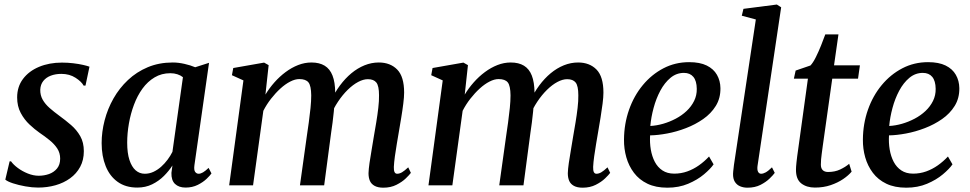

<svg xmlns="http://www.w3.org/2000/svg" viewBox="-20 -838 4383 868"><path d="M366.5 -451H358Q349 -468.5 321.8 -486.2Q294.5 -504 257.5 -504Q231 -504 209.8 -496Q188.5 -488 175.8 -472Q163 -456 162 -432.5Q161.5 -407.5 173 -387.2Q184.5 -367 204.5 -349.5Q224.5 -332 248.5 -314.5Q276 -294.5 301.2 -272.8Q326.5 -251 342.8 -222.5Q359 -194 359 -154.5Q359 -114.5 342.5 -83.8Q326 -53 297 -32Q268 -11 230.8 -0.5Q193.5 10 152 10Q125.5 10 94.8 4.5Q64 -1 38.8 -9.2Q13.5 -17.5 4 -26L23.5 -108.5H30Q40.5 -93.5 60.8 -78.5Q81 -63.5 106 -53.5Q131 -43.5 155 -43.5Q179.5 -43.5 201.5 -51.2Q223.5 -59 237.8 -76.2Q252 -93.5 252 -121Q252 -146.5 238.8 -166.8Q225.5 -187 204.2 -204.2Q183 -221.5 158.5 -238Q137 -253 113.5 -275Q90 -297 73.8 -327.2Q57.5 -357.5 57.5 -397.5Q57.5 -446 84 -481.2Q110.5 -516.5 156.5 -535.8Q202.5 -555 260 -555Q286 -555 311.2 -552Q336.5 -549 356 -544.5Q375.5 -540 384.5 -536.5Z M859 -91.5Q856 -69.5 862.2 -61Q868.5 -52.5 878 -52.5Q887 -52.5 897.8 -58.8Q908.5 -65 923 -79L936 -54Q930.5 -45.5 914.5 -30Q898.5 -14.5 874 -2.2Q849.5 10 819 10Q788.5 10 771.2 -6.5Q754 -23 755 -56.5L759.5 -90Q744 -65.5 721 -42.5Q698 -19.5 668 -4.8Q638 10 600.5 10Q548 10 512 -15.8Q476 -41.5 457.8 -87Q439.5 -132.5 439.5 -191Q439.5 -242 453 -294Q466.5 -346 493 -392.8Q519.5 -439.5 558.5 -476.2Q597.5 -513 648.2 -534.2Q699 -555.5 761 -555.5Q786.5 -555.5 814 -549.2Q841.5 -543 862.5 -534L925 -554ZM807 -489Q796.5 -497.5 782 -502.2Q767.5 -507 750 -507Q710.5 -507 679 -488.2Q647.5 -469.5 624.2 -437.5Q601 -405.5 585.8 -364.8Q570.5 -324 562.8 -279.8Q555 -235.5 555 -193Q555 -146 565.2 -114.8Q575.5 -83.5 593.2 -68Q611 -52.5 634.5 -52.5Q655 -52.5 673.8 -61.2Q692.5 -70 708.5 -84.2Q724.5 -98.5 737.5 -116Q750.5 -133.5 759.5 -151.5Z M1194.5 -543.5 1180 -410.5Q1197.5 -439.5 1220.8 -465.8Q1244 -492 1271.2 -512.2Q1298.5 -532.5 1328 -544Q1357.5 -555.5 1388 -555.5Q1424 -555.5 1447.8 -541Q1471.5 -526.5 1483.2 -496.5Q1495 -466.5 1495.5 -419Q1495.5 -412.5 1494.8 -404.2Q1494 -396 1493.2 -386.5Q1492.5 -377 1491 -367L1475.5 -380.5Q1493 -419.5 1516.8 -451.5Q1540.5 -483.5 1568.5 -506.8Q1596.5 -530 1628 -542.8Q1659.5 -555.5 1692.5 -555.5Q1744.5 -555.5 1775.8 -523.5Q1807 -491.5 1807 -419.5Q1807 -399.5 1803.2 -369.5Q1799.5 -339.5 1794 -306.5Q1788.5 -273.5 1783.5 -244Q1779 -217.5 1774 -188Q1769 -158.5 1765.2 -131.2Q1761.5 -104 1760.5 -83.5Q1760 -67 1763.8 -59.8Q1767.5 -52.5 1775.5 -52.5Q1786 -52.5 1797.5 -59.2Q1809 -66 1825.5 -81.5L1837.5 -56.5Q1831 -47.5 1814.5 -31.5Q1798 -15.5 1772.2 -2.5Q1746.5 10.5 1713 10.5Q1688.5 10.5 1673.5 2.2Q1658.5 -6 1652.2 -20.5Q1646 -35 1646 -55Q1646.5 -73 1650.5 -101.2Q1654.5 -129.5 1660.2 -161.5Q1666 -193.5 1670.5 -223.5Q1675.5 -252 1681 -285Q1686.5 -318 1690.2 -350Q1694 -382 1693.5 -407.5Q1693.5 -449.5 1681.5 -464.8Q1669.5 -480 1643 -480Q1622.5 -480 1599 -467.5Q1575.5 -455 1552 -432Q1528.5 -409 1508 -378.2Q1487.5 -347.5 1473 -311.5L1493 -378Q1491.5 -356.5 1489 -332.5Q1486.5 -308.5 1483.5 -284.2Q1480.5 -260 1477 -238L1445.5 0H1336L1367 -222Q1371.5 -251.5 1376 -284.8Q1380.5 -318 1383.8 -349.8Q1387 -381.5 1387 -407Q1386.5 -450.5 1374.5 -465.5Q1362.5 -480.5 1333 -480.5Q1314 -480.5 1292 -469.2Q1270 -458 1247.8 -437.8Q1225.5 -417.5 1205.2 -391.5Q1185 -365.5 1170.5 -337L1124 0H1016L1080.5 -474.5L1028.5 -498L1034.5 -530.5L1174 -555Z M2095.5 -543.5 2081 -410.5Q2098.5 -439.5 2121.8 -465.8Q2145 -492 2172.2 -512.2Q2199.5 -532.5 2229 -544Q2258.5 -555.5 2289 -555.5Q2325 -555.5 2348.8 -541Q2372.5 -526.5 2384.2 -496.5Q2396 -466.5 2396.5 -419Q2396.5 -412.5 2395.8 -404.2Q2395 -396 2394.2 -386.5Q2393.5 -377 2392 -367L2376.5 -380.5Q2394 -419.5 2417.8 -451.5Q2441.5 -483.5 2469.5 -506.8Q2497.5 -530 2529 -542.8Q2560.5 -555.5 2593.5 -555.5Q2645.5 -555.5 2676.8 -523.5Q2708 -491.5 2708 -419.5Q2708 -399.5 2704.2 -369.5Q2700.5 -339.5 2695 -306.5Q2689.5 -273.5 2684.5 -244Q2680 -217.5 2675 -188Q2670 -158.5 2666.2 -131.2Q2662.5 -104 2661.5 -83.5Q2661 -67 2664.8 -59.8Q2668.5 -52.5 2676.5 -52.5Q2687 -52.5 2698.5 -59.2Q2710 -66 2726.5 -81.5L2738.5 -56.5Q2732 -47.5 2715.5 -31.5Q2699 -15.5 2673.2 -2.5Q2647.5 10.5 2614 10.5Q2589.5 10.5 2574.5 2.2Q2559.5 -6 2553.2 -20.5Q2547 -35 2547 -55Q2547.5 -73 2551.5 -101.2Q2555.5 -129.5 2561.2 -161.5Q2567 -193.5 2571.5 -223.5Q2576.5 -252 2582 -285Q2587.5 -318 2591.2 -350Q2595 -382 2594.5 -407.5Q2594.5 -449.5 2582.5 -464.8Q2570.5 -480 2544 -480Q2523.5 -480 2500 -467.5Q2476.5 -455 2453 -432Q2429.5 -409 2409 -378.2Q2388.5 -347.5 2374 -311.5L2394 -378Q2392.5 -356.5 2390 -332.5Q2387.5 -308.5 2384.5 -284.2Q2381.5 -260 2378 -238L2346.5 0H2237L2268 -222Q2272.5 -251.5 2277 -284.8Q2281.5 -318 2284.8 -349.8Q2288 -381.5 2288 -407Q2287.5 -450.5 2275.5 -465.5Q2263.5 -480.5 2234 -480.5Q2215 -480.5 2193 -469.2Q2171 -458 2148.8 -437.8Q2126.5 -417.5 2106.2 -391.5Q2086 -365.5 2071.5 -337L2025 0H1917L1981.5 -474.5L1929.5 -498L1935.5 -530.5L2075 -555Z M3206 -95Q3192 -74.5 3162.5 -49.8Q3133 -25 3091 -7.2Q3049 10.5 2997 10.5Q2944.5 10.5 2907 -7.5Q2869.5 -25.5 2846 -56.8Q2822.5 -88 2811.5 -126.8Q2800.5 -165.5 2801 -207Q2801.5 -278.5 2823.8 -341.8Q2846 -405 2886 -453.2Q2926 -501.5 2979.2 -529.2Q3032.5 -557 3095.5 -557Q3144 -557 3175 -541.8Q3206 -526.5 3221.2 -499.8Q3236.5 -473 3237 -439.5Q3237.5 -394 3216 -359.2Q3194.5 -324.5 3159 -299.8Q3123.5 -275 3081.2 -258.8Q3039 -242.5 2996.2 -234.5Q2953.5 -226.5 2919 -226Q2917 -192.5 2922.2 -161.8Q2927.5 -131 2940.2 -106.5Q2953 -82 2974.8 -67.5Q2996.5 -53 3028 -53Q3059 -53 3087 -63Q3115 -73 3139.8 -90.5Q3164.5 -108 3185.5 -130.5ZM3072 -508.5Q3038 -508.5 3011.2 -486.2Q2984.5 -464 2965.2 -428Q2946 -392 2934.8 -350Q2923.5 -308 2920 -268.5Q2948.5 -270 2978 -278.5Q3007.5 -287 3035 -301.5Q3062.5 -316 3084 -336.2Q3105.5 -356.5 3118 -381.8Q3130.5 -407 3130 -436.5Q3129.5 -472.5 3114.5 -490.5Q3099.5 -508.5 3072 -508.5Z M3404.5 -87Q3402.5 -70 3407.2 -61.2Q3412 -52.5 3421 -52.5Q3430 -52.5 3441.2 -58.5Q3452.5 -64.5 3470 -81.5L3482.5 -56.5Q3475.5 -46.5 3459.2 -30.8Q3443 -15 3418 -2.2Q3393 10.5 3359 10.5Q3341 10.5 3326 4.2Q3311 -2 3302.2 -16Q3293.5 -30 3294 -52.5Q3294 -57 3294.8 -64Q3295.5 -71 3296.5 -78.5Q3297.5 -86 3298 -92L3397 -750L3333.5 -767L3341 -798L3492 -817.5L3511.5 -805Z M3699.5 -177.5Q3697 -158 3695 -143.8Q3693 -129.5 3692 -117.8Q3691 -106 3691 -93.5Q3691 -77 3699.5 -68.8Q3708 -60.5 3723.5 -60.5Q3754.5 -60.5 3778.2 -71.8Q3802 -83 3819 -97.5L3830 -62Q3816 -45 3791.8 -28.5Q3767.5 -12 3735.2 -1Q3703 10 3664 10Q3626.5 10 3602.2 -9Q3578 -28 3578.5 -71.5Q3578.5 -77 3579 -85Q3579.5 -93 3580.8 -104.5Q3582 -116 3584 -131.5Q3586 -147 3589 -167.5L3632.5 -482.5H3569L3577 -519L3644 -542Q3655.5 -554 3668 -579Q3680.5 -604 3691.8 -632.2Q3703 -660.5 3711 -682.5H3770.5L3750.5 -542.5H3867.5L3859 -482.5H3742.5Z M4286 -95Q4272 -74.5 4242.5 -49.8Q4213 -25 4171 -7.2Q4129 10.5 4077 10.5Q4024.5 10.5 3987 -7.5Q3949.5 -25.5 3926 -56.8Q3902.5 -88 3891.5 -126.8Q3880.5 -165.5 3881 -207Q3881.5 -278.5 3903.8 -341.8Q3926 -405 3966 -453.2Q4006 -501.5 4059.2 -529.2Q4112.5 -557 4175.5 -557Q4224 -557 4255 -541.8Q4286 -526.5 4301.2 -499.8Q4316.5 -473 4317 -439.5Q4317.5 -394 4296 -359.2Q4274.5 -324.5 4239 -299.8Q4203.5 -275 4161.2 -258.8Q4119 -242.5 4076.2 -234.5Q4033.5 -226.5 3999 -226Q3997 -192.5 4002.2 -161.8Q4007.5 -131 4020.2 -106.5Q4033 -82 4054.8 -67.5Q4076.5 -53 4108 -53Q4139 -53 4167 -63Q4195 -73 4219.8 -90.5Q4244.5 -108 4265.5 -130.5ZM4152 -508.5Q4118 -508.5 4091.2 -486.2Q4064.5 -464 4045.2 -428Q4026 -392 4014.8 -350Q4003.5 -308 4000 -268.5Q4028.5 -270 4058 -278.5Q4087.5 -287 4115 -301.5Q4142.5 -316 4164 -336.2Q4185.5 -356.5 4198 -381.8Q4210.5 -407 4210 -436.5Q4209.5 -472.5 4194.5 -490.5Q4179.5 -508.5 4152 -508.5Z"/></svg>

Font: Merriweather 48pt Medium
Style: Italic
Weight: 500
Italic angle: -7.8°
Version: Version 2.101